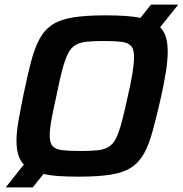

<svg xmlns="http://www.w3.org/2000/svg" viewBox="-20 -763 798 838"><path d="M5 55 84 -45Q67 -63 59.5 -88.5Q52 -114 52 -149Q52 -186 60.5 -234.5Q69 -283 82 -348Q100 -435 116 -495.5Q132 -556 154 -595.5Q176 -635 211 -657Q246 -679 301.5 -687.5Q357 -696 441 -696Q489 -696 526.5 -693.5Q564 -691 593 -685L639 -743H758L679 -644Q697 -626 704.5 -599.5Q712 -573 712 -538Q712 -500 704.5 -452Q697 -404 683 -340Q663 -253 646.5 -192Q630 -131 608 -92Q586 -53 551.5 -31Q517 -9 462 -0.5Q407 8 324 8Q275 8 237 5.5Q199 3 170 -4L123 55ZM331 -104Q375 -104 404.5 -107Q434 -110 453.5 -121.5Q473 -133 486 -158.5Q499 -184 511 -229Q523 -274 538 -344Q552 -404 558.5 -445.5Q565 -487 565 -515Q565 -548 552 -562.5Q539 -577 510 -580.5Q481 -584 433 -584Q388 -584 358.5 -581Q329 -578 309.5 -566.5Q290 -555 277 -529.5Q264 -504 252 -459Q240 -414 226 -344Q212 -282 204.5 -240.5Q197 -199 197 -172Q197 -139 210 -125Q223 -111 252.5 -107.5Q282 -104 331 -104Z"/></svg>

Font: Saira SemiBold
Style: Italic
Weight: 600
Italic angle: -12°
Designer: Hector Gatti with collaboration of the Omnibus-Type team
Foundry: Omnibus-Type
Version: Version 1.100; ttfautohint (v1.8.3)